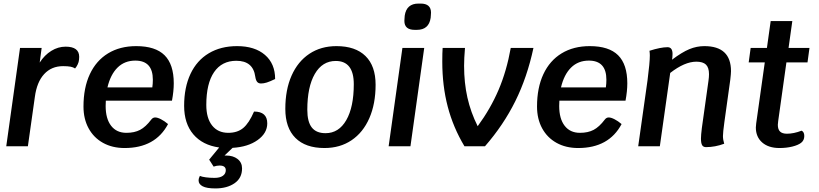

<svg xmlns="http://www.w3.org/2000/svg" viewBox="-20 -818 4582 1074"><path d="M423 -500Q423 -490 422 -484Q421 -471 414.5 -457.5Q408 -444 400 -435Q390 -442 374.5 -445Q359 -448 333 -448Q268 -448 227 -403.5Q186 -359 175 -276L136 0H15L92 -550H213L202 -468Q229 -510 267 -533.5Q305 -557 347 -557Q423 -557 423 -500Z M572 -255Q571 -245 571 -225Q571 -154 601.5 -114.5Q632 -75 687 -75Q732 -75 763.5 -91.5Q795 -108 826 -149Q835 -161 848 -161Q861 -161 880.5 -151Q900 -141 920 -124Q849 10 677 10Q608 10 556 -19Q504 -48 475.5 -100.5Q447 -153 447 -222Q447 -327 482.5 -403Q518 -479 584.5 -519.5Q651 -560 742 -560Q849 -560 900.5 -509Q952 -458 952 -352Q952 -308 942 -255ZM581 -329H832Q835 -350 835 -372Q835 -479 737 -479Q677 -479 637.5 -440Q598 -401 581 -329Z M1475 -128Q1475 -73 1421 -34.5Q1367 4 1281 9L1236 52H1245Q1284 52 1309 71.5Q1334 91 1334 124Q1334 178 1292 207Q1250 236 1185 236Q1136 236 1113.5 224Q1091 212 1091 192Q1091 179 1098 166Q1109 171 1131.5 174Q1154 177 1180 177Q1210 177 1226.5 165.5Q1243 154 1243 134Q1243 108 1208 108Q1192 108 1175 114L1150 75L1206 7Q1113 -6 1061.5 -66.5Q1010 -127 1010 -226Q1010 -329 1045.5 -404.5Q1081 -480 1148 -520Q1215 -560 1306 -560Q1405 -560 1462 -511Q1519 -462 1519 -376Q1490 -362 1472.5 -356.5Q1455 -351 1440 -351Q1426 -351 1418.5 -360Q1411 -369 1408 -389Q1396 -478 1302 -478Q1221 -478 1177.5 -414.5Q1134 -351 1134 -231Q1134 -157 1166.5 -116Q1199 -75 1257 -75Q1308 -75 1340.5 -102Q1373 -129 1401 -194Q1475 -194 1475 -128Z M1576 -209Q1576 -316 1611 -395Q1646 -474 1710.5 -517Q1775 -560 1862 -560Q1968 -560 2024.5 -504.5Q2081 -449 2081 -344Q2081 -237 2046 -157Q2011 -77 1946.5 -33.5Q1882 10 1795 10Q1689 10 1632.5 -46.5Q1576 -103 1576 -209ZM1959 -347Q1959 -477 1858 -477Q1783 -477 1741 -404.5Q1699 -332 1699 -204Q1699 -137 1724 -105Q1749 -73 1801 -73Q1875 -73 1917 -146Q1959 -219 1959 -347Z M2231 -550H2353L2276 0H2154ZM2242 -701Q2242 -712 2243 -718L2244 -731Q2254 -798 2321 -798H2333Q2391 -798 2391 -747Q2391 -737 2390 -731L2389 -718Q2379 -651 2312 -651H2300Q2242 -651 2242 -701Z M2964 -550Q2929 -386 2862.5 -252Q2796 -118 2693 0H2578Q2515 -105 2484.5 -221.5Q2454 -338 2454 -473Q2454 -524 2456 -550H2581Q2576 -492 2576 -450Q2576 -355 2594.5 -272.5Q2613 -190 2652 -112Q2724 -210 2769 -315.5Q2814 -421 2837 -550Z M3109 -255Q3108 -245 3108 -225Q3108 -154 3138.5 -114.5Q3169 -75 3224 -75Q3269 -75 3300.5 -91.5Q3332 -108 3363 -149Q3372 -161 3385 -161Q3398 -161 3417.5 -151Q3437 -141 3457 -124Q3386 10 3214 10Q3145 10 3093 -19Q3041 -48 3012.5 -100.5Q2984 -153 2984 -222Q2984 -327 3019.5 -403Q3055 -479 3121.5 -519.5Q3188 -560 3279 -560Q3386 -560 3437.5 -509Q3489 -458 3489 -352Q3489 -308 3479 -255ZM3118 -329H3369Q3372 -350 3372 -372Q3372 -479 3274 -479Q3214 -479 3174.5 -440Q3135 -401 3118 -329Z M4069 -420Q4069 -406 4065 -372L4032 -135Q4024 -77 4024 -57Q4024 -37 4031 -14Q3980 5 3929 5Q3914 5 3907.5 -6Q3901 -17 3901 -43Q3901 -62 3906 -102L3943 -366Q3946 -387 3946 -403Q3946 -440 3929 -456.5Q3912 -473 3875 -473Q3810 -473 3729 -410L3671 0H3550L3602 -368Q3615 -468 3615 -508Q3615 -520 3613 -534Q3676 -554 3714 -554Q3742 -554 3742 -516Q3742 -504 3741 -496L3739 -484Q3795 -526 3836 -543Q3877 -560 3920 -560Q4069 -560 4069 -420Z M4333 -141Q4331 -125 4331 -120Q4331 -94 4343.5 -82Q4356 -70 4382 -70Q4420 -70 4464 -87Q4479 -80 4479 -57Q4479 -33 4461 -19Q4444 -6 4411.5 2Q4379 10 4340 10Q4279 10 4243.5 -21Q4208 -52 4208 -105Q4208 -112 4210 -128L4258 -469H4168L4179 -550H4270L4291 -700H4412L4391 -550H4508L4497 -469H4379Z"/></svg>

Font: Krub SemiBold
Style: Italic
Weight: 600
Italic angle: -8°
Designer: Ekaluck Peanpanawate
Foundry: Cadson Demak Co.,Ltd.
Version: Version 1.000; ttfautohint (v1.6)